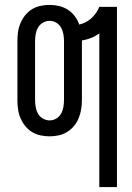

<svg xmlns="http://www.w3.org/2000/svg" viewBox="-20 -548 540 783"><path d="M385 215V-412Q369 -400 351 -393Q333 -386 314 -383V-140Q314 -121 311 -102.5Q308 -84 301 -66.5Q294 -49 282 -34.5Q270 -20 254 -10Q238 0 219.5 4Q201 8 182 8Q164 8 145 4Q126 0 110 -10Q94 -20 82.5 -34.5Q71 -49 63.5 -66.5Q56 -84 53.5 -102.5Q51 -121 51 -140V-380Q51 -399 53.5 -417.5Q56 -436 63.5 -453.5Q71 -471 82.5 -485.5Q94 -500 110 -510Q126 -520 145 -524Q164 -528 182 -528Q202 -528 221 -523.5Q240 -519 256.5 -508.5Q273 -498 285 -482Q297 -466 303 -448Q317 -451 329.5 -457.5Q342 -464 352.5 -473.5Q363 -483 371.5 -495Q380 -507 385 -520H457V215ZM182 -57Q197 -57 209.5 -64.5Q222 -72 229 -84.5Q236 -97 238.5 -111.5Q241 -126 241 -140V-380Q241 -394 238.5 -408.5Q236 -423 229 -435.5Q222 -448 209.5 -455.5Q197 -463 182 -463Q168 -463 155 -455.5Q142 -448 135 -435.5Q128 -423 125.5 -408.5Q123 -394 123 -380V-140Q123 -126 125.5 -111.5Q128 -97 135 -84.5Q142 -72 155 -64.5Q168 -57 182 -57Z"/></svg>

Font: Iosevka Fixed
Style: Regular
Weight: 400
Monospace: yes
Designer: Belleve Invis
Foundry: Belleve Invis
Version: Version 33.2.4